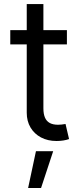

<svg xmlns="http://www.w3.org/2000/svg" viewBox="-20 -696 403 957"><path d="M313.5 -545.9V-474.6H31.2V-545.9ZM113.3 -675.8H196.3V-156.2Q196.3 -127.9 204.1 -109.9Q211.9 -91.8 228 -83Q244.1 -74.2 269.5 -74.2Q277.8 -74.2 286.9 -75.2Q295.9 -76.2 306.6 -78.1L324.2 -2.9Q312.5 1.5 295.7 4.2Q278.8 6.8 261.7 6.8Q217.8 6.8 184.3 -11Q150.9 -28.8 132.1 -60.5Q113.3 -92.3 113.3 -133.8ZM120.1 241.2 159.2 57.6H245.1L184.6 241.2Z"/></svg>

Font: Inter V
Style: 
Weight: 400
Designer: Rasmus Andersson
Foundry: rsms
Version: Version 4.000;git-a3f224843